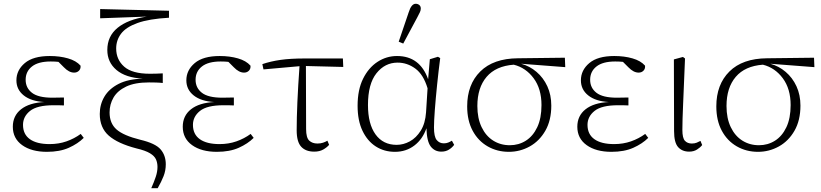

<svg xmlns="http://www.w3.org/2000/svg" viewBox="-20 -792 4354 1018"><path d="M229 13Q147 13 97.5 -22.5Q48 -58 48 -120Q48 -178 91.5 -212.5Q135 -247 215 -251Q145 -255 106 -286Q67 -317 67 -366Q67 -420 111.5 -457.5Q156 -495 244 -495Q297 -495 340.5 -482.5Q384 -470 407 -444Q409 -428 399 -417.5Q389 -407 373 -407Q346 -407 319 -435L290 -464Q281 -465 271 -465.5Q261 -466 249 -466Q183 -466 149.5 -439.5Q116 -413 116 -369Q116 -326 149.5 -300Q183 -274 258 -274Q272 -274 286 -274.5Q300 -275 319 -275V-233Q300 -234 288 -234Q276 -234 264 -234Q177 -234 139.5 -204Q102 -174 102 -130Q102 -80 138.5 -54Q175 -28 243 -28Q291 -28 332.5 -42.5Q374 -57 408 -82L424 -61Q393 -30 345 -8.5Q297 13 229 13Z M782 206Q797 172 806 145Q815 118 815 93Q815 71 807 53Q799 35 775 20.5Q751 6 704 -5Q604 -31 556.5 -73Q509 -115 509 -188Q509 -238 533.5 -279.5Q558 -321 608.5 -347Q659 -373 738 -375H737Q646 -380 597.5 -421Q549 -462 549 -527Q549 -600 603.5 -644.5Q658 -689 758 -704L511 -695V-744L876 -735V-698Q770 -692 709 -670Q648 -648 622 -613.5Q596 -579 596 -535Q596 -476 638.5 -438.5Q681 -401 775 -401Q789 -401 808.5 -401.5Q828 -402 843 -403V-352Q826 -354 806 -354.5Q786 -355 770 -355Q695 -355 649 -333Q603 -311 582 -275Q561 -239 561 -196Q561 -138 598 -105.5Q635 -73 724 -51Q804 -32 831.5 0Q859 32 859 79Q859 112 847.5 141.5Q836 171 816 206Z M1130 13Q1048 13 998.5 -22.5Q949 -58 949 -120Q949 -178 992.5 -212.5Q1036 -247 1116 -251Q1046 -255 1007 -286Q968 -317 968 -366Q968 -420 1012.5 -457.5Q1057 -495 1145 -495Q1198 -495 1241.5 -482.5Q1285 -470 1308 -444Q1310 -428 1300 -417.5Q1290 -407 1274 -407Q1247 -407 1220 -435L1191 -464Q1182 -465 1172 -465.5Q1162 -466 1150 -466Q1084 -466 1050.5 -439.5Q1017 -413 1017 -369Q1017 -326 1050.5 -300Q1084 -274 1159 -274Q1173 -274 1187 -274.5Q1201 -275 1220 -275V-233Q1201 -234 1189 -234Q1177 -234 1165 -234Q1078 -234 1040.5 -204Q1003 -174 1003 -130Q1003 -80 1039.5 -54Q1076 -28 1144 -28Q1192 -28 1233.5 -42.5Q1275 -57 1309 -82L1325 -61Q1294 -30 1246 -8.5Q1198 13 1130 13Z M1377 -424 1371 -452Q1415 -467 1467.5 -474.5Q1520 -482 1596 -482H1798L1800 -437L1602 -442L1603 -108Q1603 -62 1619.5 -46.5Q1636 -31 1663 -31Q1680 -31 1693 -35.5Q1706 -40 1716 -46L1725 -24Q1713 -10 1693.5 1Q1674 12 1646 12Q1601 12 1577 -14Q1553 -40 1553 -101Q1553 -230 1568 -441Z M1931 -235Q1931 -135 1971 -79.5Q2011 -24 2083 -24Q2119 -24 2153 -42.5Q2187 -61 2211 -99.5Q2235 -138 2239 -197L2247 -324Q2225 -397 2182 -428.5Q2139 -460 2088 -460Q2021 -460 1976 -403.5Q1931 -347 1931 -235ZM2074 13Q2017 13 1972.5 -15.5Q1928 -44 1902 -98.5Q1876 -153 1876 -231Q1876 -316 1905 -374.5Q1934 -433 1981.5 -464Q2029 -495 2085 -495Q2206 -495 2250 -372L2259 -478L2302 -491L2314 -484Q2305 -415 2297.5 -342Q2290 -269 2285.5 -209Q2281 -149 2281 -116Q2281 -67 2295.5 -49.5Q2310 -32 2333 -32Q2346 -32 2356 -36Q2366 -40 2376 -46L2388 -24Q2377 -9 2360 1.5Q2343 12 2320 12Q2285 12 2264 -15Q2243 -42 2241 -112Q2221 -54 2177 -20.5Q2133 13 2074 13ZM2094 -571 2147 -727Q2161 -772 2184 -772Q2195 -772 2203 -765.5Q2211 -759 2211 -747Q2211 -737 2206.5 -727.5Q2202 -718 2192 -699L2118 -561Z M2678 13Q2616 13 2565.5 -16Q2515 -45 2486 -99Q2457 -153 2457 -228Q2457 -344 2526.5 -413Q2596 -482 2726 -483L2975 -486L2977 -436L2743 -454Q2788 -442 2824.5 -411Q2861 -380 2882 -334.5Q2903 -289 2903 -232Q2903 -154 2871.5 -99Q2840 -44 2788.5 -15.5Q2737 13 2678 13ZM2511 -230Q2511 -165 2533.5 -118Q2556 -71 2595 -46.5Q2634 -22 2683 -22Q2730 -22 2768 -46Q2806 -70 2828.5 -117.5Q2851 -165 2851 -235Q2851 -321 2809.5 -377Q2768 -433 2704 -449Q2609 -442 2560 -384.5Q2511 -327 2511 -230Z M3222 13Q3140 13 3090.5 -22.5Q3041 -58 3041 -120Q3041 -178 3084.5 -212.5Q3128 -247 3208 -251Q3138 -255 3099 -286Q3060 -317 3060 -366Q3060 -420 3104.5 -457.5Q3149 -495 3237 -495Q3290 -495 3333.5 -482.5Q3377 -470 3400 -444Q3402 -428 3392 -417.5Q3382 -407 3366 -407Q3339 -407 3312 -435L3283 -464Q3274 -465 3264 -465.5Q3254 -466 3242 -466Q3176 -466 3142.5 -439.5Q3109 -413 3109 -369Q3109 -326 3142.5 -300Q3176 -274 3251 -274Q3265 -274 3279 -274.5Q3293 -275 3312 -275V-233Q3293 -234 3281 -234Q3269 -234 3257 -234Q3170 -234 3132.5 -204Q3095 -174 3095 -130Q3095 -80 3131.5 -54Q3168 -28 3236 -28Q3284 -28 3325.5 -42.5Q3367 -57 3401 -82L3417 -61Q3386 -30 3338 -8.5Q3290 13 3222 13Z M3634 12Q3597 12 3575.5 -12Q3554 -36 3554 -97L3553 -477L3601 -490L3612 -482Q3606 -330 3602 -241.5Q3598 -153 3598 -103Q3598 -60 3611.5 -45.5Q3625 -31 3648 -31Q3663 -31 3674 -35.5Q3685 -40 3694 -45L3703 -23Q3693 -10 3675.5 1Q3658 12 3634 12Z M3999 13Q3937 13 3886.5 -16Q3836 -45 3807 -99Q3778 -153 3778 -228Q3778 -344 3847.5 -413Q3917 -482 4047 -483L4296 -486L4298 -436L4064 -454Q4109 -442 4145.5 -411Q4182 -380 4203 -334.5Q4224 -289 4224 -232Q4224 -154 4192.5 -99Q4161 -44 4109.5 -15.5Q4058 13 3999 13ZM3832 -230Q3832 -165 3854.5 -118Q3877 -71 3916 -46.5Q3955 -22 4004 -22Q4051 -22 4089 -46Q4127 -70 4149.5 -117.5Q4172 -165 4172 -235Q4172 -321 4130.5 -377Q4089 -433 4025 -449Q3930 -442 3881 -384.5Q3832 -327 3832 -230Z"/></svg>

Font: Source Serif 4 SmText Light
Style: Regular
Weight: 300
Designer: Frank Grießhammer
Foundry: Adobe
Version: Version 4.005;hotconv 1.1.0;makeotfexe 2.6.0